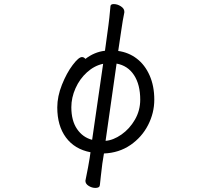

<svg xmlns="http://www.w3.org/2000/svg" viewBox="-20 -734 1040 942"><path d="M475 128 470 174Q469 188 448 188Q431 188 415 178Q399 168 399 153L400 148Q414 80 420 41L424 13Q346 -2 303.5 -59.5Q261 -117 261 -207Q261 -261 284 -318.5Q307 -376 336.5 -415Q366 -454 382 -454Q392 -454 399 -445Q443 -479 495 -485L512 -610Q516 -637 522 -704Q523 -714 538 -714Q556 -714 573 -703Q590 -692 590 -677V-673Q582 -635 575 -585L560 -484Q611 -477 651 -446.5Q691 -416 714 -364Q737 -312 737 -245Q737 -180 706.5 -120.5Q676 -61 620 -22.5Q564 16 490 19L482 69Q476 117 475 128ZM330 -208Q330 -142 358 -101Q386 -60 432 -48L486 -421Q443 -412 407 -379.5Q371 -347 350.5 -301Q330 -255 330 -208ZM668 -245Q668 -319 637.5 -365.5Q607 -412 552 -422L498 -43Q536 -46 576 -74Q616 -102 642 -147Q668 -192 668 -245Z"/></svg>

Font: Fusion Kai T
Style: Regular
Weight: 400
Designer: Fontworks Inc.
Version: Version 24.134;May 13, 2024